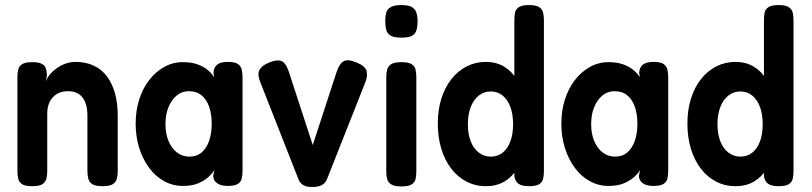

<svg xmlns="http://www.w3.org/2000/svg" viewBox="-20 -728 3213 760"><path d="M107 9Q80 9 67.5 1Q55 -7 52 -21Q49 -35 49 -51V-426Q49 -441 52.5 -454Q56 -467 68.5 -474.5Q81 -482 108 -482Q132 -482 144 -476Q156 -470 160 -461Q164 -452 164.5 -443Q165 -434 166 -430L161 -404Q165 -418 176.5 -432Q188 -446 204 -457.5Q220 -469 239 -476Q258 -483 279 -483Q319 -483 350.5 -468.5Q382 -454 403 -426Q424 -398 435 -359Q446 -320 446 -270V-50Q446 -34 442.5 -20.5Q439 -7 426.5 1Q414 9 386 9Q358 9 345.5 1Q333 -7 329.5 -21Q326 -35 326 -51V-271Q326 -302 317.5 -323Q309 -344 292.5 -355.5Q276 -367 249 -367Q223 -367 205 -356Q187 -345 177 -325.5Q167 -306 167 -279V-50Q167 -34 163.5 -20.5Q160 -7 148 1Q136 9 107 9Z M881 8Q854 8 839 -3Q824 -14 824 -33L829 -55Q822 -43 806.5 -28.5Q791 -14 766 -3Q741 8 704 8Q664 8 629.5 -11Q595 -30 570 -64Q545 -98 531 -142.5Q517 -187 517 -239Q517 -290 531 -334Q545 -378 570.5 -411Q596 -444 630 -463Q664 -482 704 -482Q737 -482 761 -473.5Q785 -465 802 -451Q819 -437 828 -422L825 -439Q826 -461 839.5 -472Q853 -483 882 -483Q910 -483 922 -474.5Q934 -466 937 -451.5Q940 -437 940 -420V-53Q940 -36 937 -22Q934 -8 921.5 0Q909 8 881 8ZM730 -108Q759 -108 778.5 -125Q798 -142 808 -171Q818 -200 818 -238Q818 -276 808 -305Q798 -334 778 -350.5Q758 -367 728 -367Q700 -367 679.5 -350Q659 -333 647 -304Q635 -275 635 -236Q635 -199 647 -170Q659 -141 680.5 -124.5Q702 -108 730 -108Z M1218 12Q1197 13 1183 6Q1169 -1 1162 -17L1011 -401Q998 -432 1006.5 -450Q1015 -468 1044 -480Q1075 -493 1092.5 -487Q1110 -481 1122 -448L1218 -154L1313 -445Q1324 -477 1341 -486Q1358 -495 1393 -480Q1427 -466 1431.5 -445Q1436 -424 1424 -397L1274 -18Q1267 -2 1253 5Q1239 12 1218 12Z M1568 10Q1541 10 1528 1.5Q1515 -7 1512 -20.5Q1509 -34 1509 -51V-423Q1509 -439 1512.5 -452.5Q1516 -466 1528.5 -474Q1541 -482 1569 -482Q1597 -482 1609.5 -474Q1622 -466 1625 -452Q1628 -438 1628 -421V-50Q1628 -33 1625 -19.5Q1622 -6 1609.5 2Q1597 10 1568 10ZM1568 -579Q1539 -579 1525.5 -587.5Q1512 -596 1508.5 -611Q1505 -626 1505 -644Q1505 -663 1508.5 -677Q1512 -691 1526 -699.5Q1540 -708 1569 -708Q1599 -708 1612 -699Q1625 -690 1629 -675.5Q1633 -661 1633 -642Q1633 -625 1629 -610Q1625 -595 1612 -587Q1599 -579 1568 -579Z M1903 9Q1862 9 1827 -9Q1792 -27 1766.5 -60Q1741 -93 1727 -138.5Q1713 -184 1713 -239Q1713 -293 1727 -337.5Q1741 -382 1766.5 -414.5Q1792 -447 1827 -465Q1862 -483 1903 -483Q1944 -483 1975 -464.5Q2006 -446 2026 -413Q2046 -380 2056 -335Q2066 -290 2067 -237Q2067 -183 2057 -138Q2047 -93 2027 -60Q2007 -27 1976 -9Q1945 9 1903 9ZM1923 -108Q1950 -108 1970 -124Q1990 -140 2000.5 -169Q2011 -198 2011 -236Q2011 -275 2000.5 -304Q1990 -333 1970 -349.5Q1950 -366 1923 -366Q1896 -366 1875.5 -350Q1855 -334 1843.5 -305Q1832 -276 1832 -236Q1832 -197 1843.5 -168Q1855 -139 1876 -123.5Q1897 -108 1923 -108ZM2074 9Q2046 9 2032.5 -0.5Q2019 -10 2016 -31V-647Q2016 -664 2018.5 -677.5Q2021 -691 2033.5 -699.5Q2046 -708 2074 -708Q2102 -708 2114.5 -699.5Q2127 -691 2130 -677.5Q2133 -664 2133 -647V-51Q2133 -35 2130 -21Q2127 -7 2114.5 1Q2102 9 2074 9Z M2566 8Q2539 8 2524 -3Q2509 -14 2509 -33L2514 -55Q2507 -43 2491.5 -28.5Q2476 -14 2451 -3Q2426 8 2389 8Q2349 8 2314.5 -11Q2280 -30 2255 -64Q2230 -98 2216 -142.5Q2202 -187 2202 -239Q2202 -290 2216 -334Q2230 -378 2255.5 -411Q2281 -444 2315 -463Q2349 -482 2389 -482Q2422 -482 2446 -473.5Q2470 -465 2487 -451Q2504 -437 2513 -422L2510 -439Q2511 -461 2524.5 -472Q2538 -483 2567 -483Q2595 -483 2607 -474.5Q2619 -466 2622 -451.5Q2625 -437 2625 -420V-53Q2625 -36 2622 -22Q2619 -8 2606.5 0Q2594 8 2566 8ZM2415 -108Q2444 -108 2463.5 -125Q2483 -142 2493 -171Q2503 -200 2503 -238Q2503 -276 2493 -305Q2483 -334 2463 -350.5Q2443 -367 2413 -367Q2385 -367 2364.5 -350Q2344 -333 2332 -304Q2320 -275 2320 -236Q2320 -199 2332 -170Q2344 -141 2365.5 -124.5Q2387 -108 2415 -108Z M2891 9Q2850 9 2815 -9Q2780 -27 2754.5 -60Q2729 -93 2715 -138.5Q2701 -184 2701 -239Q2701 -293 2715 -337.5Q2729 -382 2754.5 -414.5Q2780 -447 2815 -465Q2850 -483 2891 -483Q2932 -483 2963 -464.5Q2994 -446 3014 -413Q3034 -380 3044 -335Q3054 -290 3055 -237Q3055 -183 3045 -138Q3035 -93 3015 -60Q2995 -27 2964 -9Q2933 9 2891 9ZM2911 -108Q2938 -108 2958 -124Q2978 -140 2988.5 -169Q2999 -198 2999 -236Q2999 -275 2988.5 -304Q2978 -333 2958 -349.5Q2938 -366 2911 -366Q2884 -366 2863.5 -350Q2843 -334 2831.5 -305Q2820 -276 2820 -236Q2820 -197 2831.5 -168Q2843 -139 2864 -123.5Q2885 -108 2911 -108ZM3062 9Q3034 9 3020.5 -0.5Q3007 -10 3004 -31V-647Q3004 -664 3006.5 -677.5Q3009 -691 3021.5 -699.5Q3034 -708 3062 -708Q3090 -708 3102.5 -699.5Q3115 -691 3118 -677.5Q3121 -664 3121 -647V-51Q3121 -35 3118 -21Q3115 -7 3102.5 1Q3090 9 3062 9Z"/></svg>

Font: Fredoka SemiCondensed Medium
Style: Regular
Weight: 500
Width: 4
Designer: Ben Nathan
Foundry: Milena B. Brandão, Ben Nathan
Version: Version 2.001